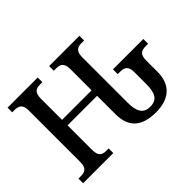

<svg xmlns="http://www.w3.org/2000/svg" viewBox="-136 -993 1283 1283"><g transform="rotate(-45 505.0 -352.0)"><path d="M712 10C838 10 910 -54 910 -174V-285C910 -343 939 -352 976 -352H998V-397H711V-352H732C770 -352 799 -343 799 -282V-171C799 -89 779 -44 711 -44C644 -44 623 -90 623 -172V-600C623 -660 652 -670 689 -670H711V-714H425V-670H446C483 -670 511 -660 511 -600V-399H232V-600C232 -660 259 -670 296 -670H317V-714H32V-670H53C89 -670 119 -660 119 -603V-114C119 -54 91 -44 54 -44H32V0H317V-44H296C259 -44 232 -54 232 -114V-347H511V-174C511 -49 579 10 712 10Z"/></g></svg>

Font: Noto Serif SemiCondensed Medium
Style: Regular
Weight: 500
Width: 4
Designer: Monotype Design Team
Foundry: Monotype Imaging Inc.
Version: Version 2.014